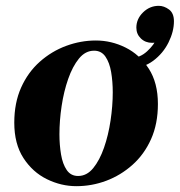

<svg xmlns="http://www.w3.org/2000/svg" viewBox="-20 -629 617 659"><path d="M309 -490Q362 -490 410.5 -466Q459 -442 490.5 -393.5Q522 -345 522 -272Q522 -204 498.5 -151.5Q475 -99 434.5 -63Q394 -27 344.5 -8.5Q295 10 242 10Q190 10 141 -14Q92 -38 60.5 -86.5Q29 -135 29 -208Q29 -276 52.5 -328.5Q76 -381 116.5 -417Q157 -453 207 -471.5Q257 -490 309 -490ZM248 -25Q278 -25 300 -52Q322 -79 337 -122Q352 -165 359.5 -215.5Q367 -266 367 -312Q367 -349 361.5 -381.5Q356 -414 342 -434.5Q328 -455 303 -455Q273 -455 251 -428Q229 -401 214 -358Q199 -315 191.5 -265Q184 -215 184 -168Q184 -132 189.5 -99Q195 -66 209 -45.5Q223 -25 248 -25ZM426 -395 432 -430Q461 -431 485 -453Q509 -475 519 -499H546Q540 -494 528 -488Q516 -482 502 -482Q479 -482 463.5 -497Q448 -512 448 -534Q448 -564 471 -586.5Q494 -609 525 -609Q543 -609 560 -596.5Q577 -584 577 -556Q577 -521 558.5 -483.5Q540 -446 506 -420.5Q472 -395 426 -395Z"/></svg>

Font: Brygada 1918
Style: Bold Italic
Weight: 700
Italic angle: -8°
Designer: Mateusz Machalski | Borys Kosmynka | Przemek Hoffer
Foundry: NIEPODLEGLA 2018
Version: Version 3.006